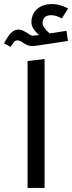

<svg xmlns="http://www.w3.org/2000/svg" viewBox="-66 -927 356 947"><path d="M70 0V-626L154 -636V0ZM262 -775 269 -725 117 -702Q101 -700 90 -700Q72 -700 48 -716Q41 -721 33.5 -724.5Q26 -728 20 -728Q11 -728 4 -720.5Q-3 -713 -14 -696L-46 -713Q-30 -744 -13.5 -762.5Q3 -781 24 -781Q37 -781 46.5 -776.5Q56 -772 69 -764Q86 -751 97 -751Q103 -751 119 -753L127 -754Q89 -787 89 -817Q89 -856 116 -881.5Q143 -907 194 -907Q228 -907 270 -885L239 -836Q211 -852 187 -852Q164 -852 154 -841Q144 -830 144 -815Q144 -792 179 -762Z"/></svg>

Font: FiraGOUPP
Style: Medium
Weight: 400
Designer: bBox Type
Foundry: bBox Type GmbH
Version: Version 1.001